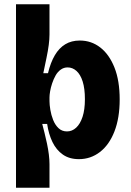

<svg xmlns="http://www.w3.org/2000/svg" viewBox="-20 -730 612 900"><path d="M55 150V-265V-710H212V-568Q212 -547 208.5 -519.5Q205 -492 198 -459Q191 -426 183 -387H205Q217 -437 237 -471Q257 -505 286 -522.5Q315 -540 354 -540Q408 -540 450 -507.5Q492 -475 516.5 -413.5Q541 -352 541 -264Q541 -177 516.5 -114Q492 -51 448.5 -17.5Q405 16 350 16Q305 16 274.5 -5.5Q244 -27 226 -64Q208 -101 201 -149H178Q183 -130 189 -106Q195 -82 200.5 -56Q206 -30 209 -5.5Q212 19 212 39V150ZM294 -114Q318 -114 337 -131.5Q356 -149 367 -182.5Q378 -216 378 -265Q378 -315 367.5 -348Q357 -381 338.5 -397.5Q320 -414 297 -414Q279 -414 264.5 -403.5Q250 -393 240.5 -376Q231 -359 224.5 -339.5Q218 -320 215 -302.5Q212 -285 212 -273V-256Q212 -239 216 -215Q220 -191 229 -168Q238 -145 254 -129.5Q270 -114 294 -114Z"/></svg>

Font: Bricolage Grotesque 96pt ExtraBold SemiCondensed ExtraBold
Style: Regular
Weight: 800
Width: 4
Version: Version 1.001;gftools[0.9.33.dev8+g029e19f]